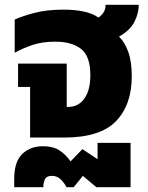

<svg xmlns="http://www.w3.org/2000/svg" viewBox="-20 -571 614 797"><path d="M105 0V-210H55V-307H257V-127H262Q305 -127 330 -161.5Q355 -196 355 -259Q355 -338 316.5 -368Q278 -398 209 -398Q154 -398 112.5 -383.5Q71 -369 41 -352V-490Q75 -505 125 -518Q175 -531 245 -531Q289 -531 326 -523.5Q363 -516 389 -498Q420 -521 418 -551H556Q556 -515 537.5 -479.5Q519 -444 474 -419Q498 -396 512.5 -355.5Q527 -315 527 -254Q527 -136 461.5 -68Q396 0 246 0ZM39 206V172Q39 100 72.5 68Q106 36 158 36Q199 36 225 52Q251 68 273 99L322 48L385 90V22H522V206H380L324 159L286 206H256Q247 188 232 173.5Q217 159 195 159Q173 159 166.5 173.5Q160 188 160 202V206Z"/></svg>

Font: Noto Sans Thai UI ExtBd
Style: Regular
Weight: 800
Designer: Monotype Design Team
Foundry: Monotype Imaging Inc.
Version: Version 2.000